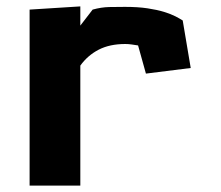

<svg xmlns="http://www.w3.org/2000/svg" viewBox="-20 -580 690 600"><path d="M231 -500 269.5 -550Q296.5 -557.5 321.5 -558Q346.5 -558.5 370.5 -558.5Q411 -558.5 441 -554Q471 -549.5 492.8 -542.8Q514.5 -536 528.5 -528.8Q542.5 -521.5 551 -516L576 -367.5L436 -350L411.5 -438Q401.5 -439.5 391.5 -441Q381.5 -442.5 371.5 -442.5Q323 -442.5 288.5 -424.8Q254 -407 231 -375V0H72.5V-550L231 -560Z"/></svg>

Font: B612 Mono
Style: Bold
Weight: 700
Version: Version 1.005